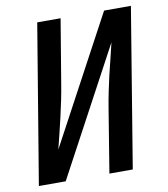

<svg xmlns="http://www.w3.org/2000/svg" viewBox="-82 -805 765 874"><g transform="rotate(-10 300.0 -367.5)"><path d="M27 0 149 -735H257L208 -441Q202 -404 194.5 -367.5Q187 -331 178.5 -294Q170 -257 161 -220.5Q152 -184 143 -148L458 -735H582L461 0H353L401 -294Q407 -331 414.5 -367.5Q422 -404 430.5 -441Q439 -478 448.5 -514.5Q458 -551 466 -587L151 0Z"/></g></svg>

Font: Iosevka SS04 SmBd Ex Obl
Style: Regular
Weight: 600
Width: 7
Italic angle: -9°
Monospace: yes
Designer: Belleve Invis
Foundry: Belleve Invis
Version: Version 19.0.0; ttfautohint (v1.8.4)